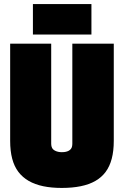

<svg xmlns="http://www.w3.org/2000/svg" viewBox="-20 -915 610 945"><path d="M30 -222V-700H232V-208Q232 -200 234 -193Q236 -186 240 -181.5Q244 -177 250.5 -173.5Q257 -170 265.5 -168Q274 -166 284 -166Q296 -166 304.5 -168Q313 -170 319 -173.5Q325 -177 329 -182Q333 -187 334.5 -194Q336 -201 336 -208V-700H540V-222Q540 -172 530 -134Q520 -96 500 -69Q480 -42 449.5 -24.5Q419 -7 377.5 1.5Q336 10 284 10Q233 10 192.5 1.5Q152 -7 121.5 -24.5Q91 -42 70.5 -69Q50 -96 40 -134Q30 -172 30 -222ZM142 -745V-895H430V-745Z"/></svg>

Font: Georama SemiCondensed Black
Style: Regular
Weight: 900
Width: 4
Designer: Jean-Baptiste Levee
Foundry: Production Type
Version: Version 1.001